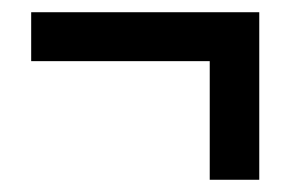

<svg xmlns="http://www.w3.org/2000/svg" viewBox="-20 -413 483 314"><path d="M404 -393V-119H323V-313H31V-393Z"/></svg>

Font: Noto Sans ExtraCondensed Medium
Style: Regular
Weight: 500
Width: 2
Designer: Monotype Design Team
Foundry: Monotype Imaging Inc.
Version: Version 2.013; ttfautohint (v1.8.4.7-5d5b)